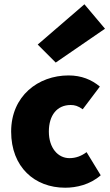

<svg xmlns="http://www.w3.org/2000/svg" viewBox="-20 -864 512 896"><path d="M284 12C336 12 400 -2 450 -46L384 -154C360 -136 334 -126 304 -126C250 -126 208 -174 208 -250C208 -326 246 -374 310 -374C328 -374 344 -370 366 -354L446 -460C408 -492 360 -512 300 -512C158 -512 32 -416 32 -250C32 -84 142 12 284 12ZM240 -572 470 -730 374 -844 156 -656Z"/></svg>

Font: Source Sans Pro Black
Style: Regular
Weight: 900
Designer: Paul D. Hunt
Foundry: Adobe Systems Incorporated
Version: Version 3.006;hotconv 1.0.111;makeotfexe 2.5.65597